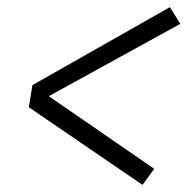

<svg xmlns="http://www.w3.org/2000/svg" viewBox="-20 -610 540 539"><path d="M380 -91 61 -309 71 -371 457 -590 486 -543 117 -340 413 -136Z"/></svg>

Font: Iosevka Term Curly Light
Style: Italic
Weight: 300
Italic angle: -9°
Designer: Belleve Invis
Foundry: Belleve Invis
Version: Version 32.3.0